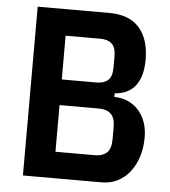

<svg xmlns="http://www.w3.org/2000/svg" viewBox="-51 -744 702 791"><g transform="rotate(5 300.0 -349.0)"><path d="M73 -698H370Q452 -698 493.5 -651Q535 -604 535 -519Q535 -450 506 -412Q477 -374 420 -370V-355Q451 -355 476.5 -343.5Q502 -332 520.5 -311.5Q539 -291 549 -262.5Q559 -234 559 -200Q559 -157 547.5 -120.5Q536 -84 515 -57Q494 -30 464.5 -15Q435 0 398 0H73ZM198 -109H362Q393 -109 410.5 -125.5Q428 -142 428 -181V-230Q428 -269 410.5 -285.5Q393 -302 362 -302H198ZM198 -408H342Q372 -408 389 -423Q406 -438 406 -475V-522Q406 -559 389 -574Q372 -589 342 -589H198Z"/></g></svg>

Font: IBM Plex Sans Cond SmBld
Style: Regular
Weight: 600
Width: 3
Designer: Mike Abbink, Paul van der Laan, Pieter van Rosmalen
Foundry: Bold Monday
Version: Version 1.3